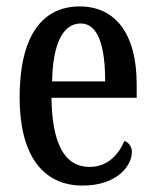

<svg xmlns="http://www.w3.org/2000/svg" viewBox="-20 -567 481 597"><path d="M237 10C343 10 390 -51 390 -94C390 -113 379 -124 367 -129C348 -85 314 -48 258 -48C183 -48 142 -116 140 -263H405V-305C405 -463 338 -547 228 -547C109 -547 41 -452 41 -264C41 -90 109 10 237 10ZM307 -314H142C144 -429 175 -494 231 -494C286 -494 307 -422 307 -314Z"/></svg>

Font: Noto Serif Bengali ExtraCondensed Medium
Style: Regular
Weight: 500
Width: 2
Designer: Juan Bruce, Universal Thirst, Indian Type Foundry and the Monotype Design Team.
Foundry: Monotype Imaging Inc.
Version: Version 2.003